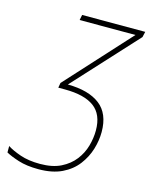

<svg xmlns="http://www.w3.org/2000/svg" viewBox="-122 -786 681 867"><g transform="rotate(15 218.0 -352.0)"><path d="M142 10Q87 10 48 -2.5Q9 -15 -12 -27V-57Q11 -42 50 -28.5Q89 -15 143 -15Q201 -15 240 -34.5Q279 -54 303 -85Q327 -116 337.5 -153Q348 -190 348 -226Q348 -301 302 -335Q256 -369 165 -369H134L138 -392L409 -689H148L153 -714H448L442 -688L172 -394Q270 -393 322.5 -352.5Q375 -312 375 -226Q375 -186 362.5 -145Q350 -104 323 -68.5Q296 -33 251.5 -11.5Q207 10 142 10Z"/></g></svg>

Font: Noto Sans SemiCondensed Thin
Style: Italic
Weight: 100
Width: 4
Italic angle: -12°
Designer: Monotype Design Team
Foundry: Monotype Imaging Inc.
Version: Version 2.013; ttfautohint (v1.8.4.7-5d5b)